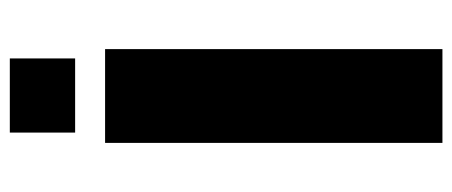

<svg xmlns="http://www.w3.org/2000/svg" viewBox="-285 -636 921 391"><g transform="rotate(-90 175.5 -440.5)"><path d="M101 -748V-881H252V-748ZM80 0V-687H271V0Z"/></g></svg>

Font: Archivo SemiExpanded ExtraBold
Style: Regular
Weight: 800
Width: 6
Designer: Hector Gatti
Foundry: Omnibus-Type
Version: Version 2.001; ttfautohint (v1.8.3)